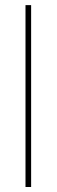

<svg xmlns="http://www.w3.org/2000/svg" viewBox="-20 -748 227 768"><path d="M104.5 -727.5H82V0H104.5Z"/></svg>

Font: Raveo Display Display Thin
Style: Regular
Weight: 100
Designer: Jakub Foglar, Rasmus Andersson (Inter)
Foundry: Jakubfoglar.com
Version: Version 1.100;Glyphs 3.2.3 (3260)